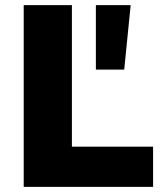

<svg xmlns="http://www.w3.org/2000/svg" viewBox="-20 -725 645 745"><path d="M72 0V-705H259V-156H574V0ZM352 -455V-705H487L462 -455Z"/></svg>

Font: Nunito Sans 10pt Black
Style: Regular
Weight: 900
Designer: Vernon Adams
Foundry: Vernon Adams
Version: Version 3.101;gftools[0.9.27]